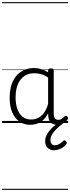

<svg xmlns="http://www.w3.org/2000/svg" viewBox="-20 -1161 663 1812"><path d="M265 17Q210 17 166 -12Q122 -41 96.5 -98Q71 -155 71 -238Q71 -288 80.5 -331Q90 -374 109 -408.5Q128 -443 156 -467.5Q184 -492 220.5 -505.5Q257 -519 301 -519Q335 -519 368 -509Q401 -499 434 -479V-495Q434 -506 440.5 -510.5Q447 -515 461 -515Q475 -515 481 -510.5Q487 -506 487 -496V-91Q487 -70 491.5 -56.5Q496 -43 506 -36.5Q516 -30 531 -30Q541 -30 550.5 -33.5Q560 -37 569.5 -44.5Q579 -52 590 -63Q595 -69 601.5 -68.5Q608 -68 614 -61Q621 -55 622 -48Q623 -41 619 -34Q608 -19 592 -7.5Q576 4 558 10.5Q540 17 522 17Q501 17 485.5 11.5Q470 6 458.5 -5.5Q447 -17 441.5 -33.5Q436 -50 435 -72Q435 -76 434.5 -81.5Q434 -87 434 -92Q411 -47 382 -23.5Q353 0 322.5 8.5Q292 17 265 17ZM127 -242Q127 -180 143.5 -133Q160 -86 192.5 -59.5Q225 -33 274 -33Q306 -33 336.5 -46.5Q367 -60 392.5 -92.5Q418 -125 434 -181V-429Q399 -453 367 -461.5Q335 -470 302 -470Q270 -470 243 -460.5Q216 -451 194.5 -432Q173 -413 158 -385.5Q143 -358 135 -322Q127 -286 127 -242ZM491 257Q454 257 430 235Q406 213 406 170Q406 145 416 122Q426 99 443.5 76.5Q461 54 485.5 33Q510 12 540 -10H584V-4Q561 13 538 33Q515 53 496.5 73.5Q478 94 467 115.5Q456 137 456 158Q456 184 467 197Q478 210 498 210Q514 210 534 201Q554 192 574 171Q580 164 587 163.5Q594 163 600 169Q608 176 609.5 184Q611 192 606 200Q593 217 573.5 230Q554 243 532 250Q510 257 491 257ZM0 621H623V631H0ZM0 -20H623V0H0ZM0 -505H623V-500H0ZM0 -1141H623V-1131H0Z"/></svg>

Font: Playwrite BR Guides
Style: Regular
Weight: 400
Designer: Veronika Burian, José Scaglione
Foundry: TypeTogether
Version: Version 1.003